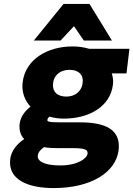

<svg xmlns="http://www.w3.org/2000/svg" viewBox="-20 -739 678 976"><path d="M204 9C224 13 247 14 274 14H351C417 14 427 24 425 43C422 66 375 102 287 102C198 102 169 77 172 52C174 38 181 25 204 9ZM253 217C442 217 569 138 583 24C595 -77 521 -117 388 -117H288C221 -117 220 -123 221 -129C222 -137 224 -141 233 -146C255 -139 281 -136 304 -136C432 -136 540 -196 554 -308C557 -329 554 -348 548 -366H623L638 -491H433C410 -498 381 -503 349 -503C222 -503 109 -438 95 -320C89 -268 108 -226 135 -197C108 -176 84 -146 80 -110C76 -77 85 -51 103 -32C64 -6 37 29 32 69C19 173 119 217 253 217ZM250 -317C256 -363 292 -384 334 -384C376 -384 406 -362 400 -317C394 -270 357 -248 317 -248C275 -248 244 -270 250 -317ZM288 -533 356 -606 406 -533H549L435 -719H303L152 -533Z"/></svg>

Font: Falling Sky
Style: ExBdObl
Weight: 400
Designer: Paul D. Hunt
Foundry: Adobe Systems Incorporated
Version: Version 1.02